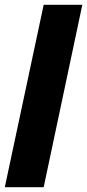

<svg xmlns="http://www.w3.org/2000/svg" viewBox="-33 -780 363 800"><path d="M149 -760H310L149 0H-13Z"/></svg>

Font: Noto Sans UI CondBlack
Style: Italic
Weight: 900
Width: 3
Italic angle: -12°
Designer: Monotype Design Team
Foundry: Monotype Imaging Inc.
Version: Version 1.001